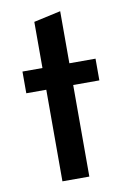

<svg xmlns="http://www.w3.org/2000/svg" viewBox="-79 -718 500 766"><g transform="rotate(-10 171.5 -335.0)"><path d="M111 0V-371H30V-459H111V-646L220 -670V-459H326V-371H220V0Z"/></g></svg>

Font: Alata
Style: Regular
Weight: 400
Designer: Spyros Zevelakis, Eben Sorkin
Foundry: Spyros Zevelakis
Version: Version 1.005; ttfautohint (v1.8.4.7-5d5b)